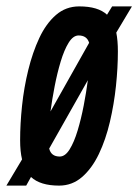

<svg xmlns="http://www.w3.org/2000/svg" viewBox="-53 -571 433 601"><path d="M132 10Q73 10 44 -17L29 10H-33L16 -72Q10 -97 10 -132Q10 -183 16 -240Q22 -297 35.5 -352Q49 -407 70 -452Q91 -497 122 -524Q153 -551 195 -551Q254 -551 282 -525L298 -551H360L311 -469Q316 -444 316 -410Q316 -359 310 -302Q304 -245 291 -189.5Q278 -134 256.5 -89Q235 -44 204 -17Q173 10 132 10ZM193 -460Q176 -460 162 -437.5Q148 -415 137 -378.5Q126 -342 118 -300.5Q110 -259 105 -222L226 -437Q219 -460 193 -460ZM134 -81Q151 -81 165 -103.5Q179 -126 190 -162.5Q201 -199 209 -240.5Q217 -282 222 -320L101 -106Q107 -81 134 -81Z"/></svg>

Font: Georama Extra Condensed SemiBold
Style: Italic
Weight: 600
Width: 2
Italic angle: -9°
Designer: Jean-Baptiste Levee
Foundry: Production Type
Version: Version 1.000